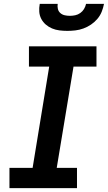

<svg xmlns="http://www.w3.org/2000/svg" viewBox="-20 -975 559 995"><path d="M29 0V-105H149L235 -630H130V-735H480V-630H361L274 -105H379V0ZM329 -815Q308 -815 288 -817.5Q268 -820 250 -827.5Q232 -835 217.5 -847.5Q203 -860 194 -877Q185 -894 183.5 -914Q182 -934 186 -955H279Q277 -941 280 -928.5Q283 -916 292.5 -907.5Q302 -899 315 -896Q328 -893 342 -893Q356 -893 370 -896Q384 -899 396 -907.5Q408 -916 415.5 -928.5Q423 -941 426 -955H519Q515 -934 507 -914Q499 -894 484.5 -877Q470 -860 451.5 -847.5Q433 -835 412.5 -827.5Q392 -820 371 -817.5Q350 -815 329 -815Z"/></svg>

Font: Iosevka SS04 Extrabold Oblique
Style: Regular
Weight: 800
Italic angle: -9°
Monospace: yes
Designer: Belleve Invis
Foundry: Belleve Invis
Version: Version 19.0.0; ttfautohint (v1.8.4)